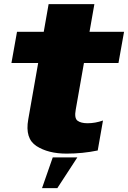

<svg xmlns="http://www.w3.org/2000/svg" viewBox="-20 -750 632 948"><path d="M308.5 8.5Q387.5 8.5 462.5 -7L488.5 -155Q450 -141.5 412.5 -141.5Q379.5 -141.5 362.8 -154Q346 -166.5 354 -209L394.5 -439H565L592.5 -593H422L446 -729.5H220L196 -593H64L36.5 -439H168.5L119.5 -160.5Q102.5 -66 160.2 -28.8Q218 8.5 308.5 8.5ZM187.5 179H263L362 27H240.5Z"/></svg>

Font: Anybody UltraCondensed Thin Black
Style: Italic
Weight: 900
Italic angle: -10°
Version: Version 1.111